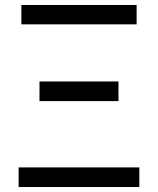

<svg xmlns="http://www.w3.org/2000/svg" viewBox="-20 -753 635 773"><path d="M55 0H541V-79H55ZM139 -346H457V-425H139ZM66 -655H530V-733H66Z"/></svg>

Font: Source Han Sans KR
Style: Regular
Weight: 400
Designer: Ryoko NISHIZUKA 西塚涼子 (kana, bopomofo & ideographs); Paul D. Hunt (Latin, Greek & Cyrillic); Sandoll Communications 산돌커뮤니
Foundry: Adobe
Version: Version 2.004;hotconv 1.0.118;makeotfexe 2.5.65603